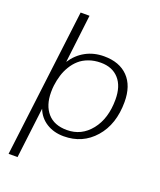

<svg xmlns="http://www.w3.org/2000/svg" viewBox="-166 -810 941 1131"><g transform="rotate(20 304.5 -244.5)"><path d="M300.3 -29.8Q391.6 -29.8 450.2 -103.5Q508.8 -177.2 508.8 -296.4Q508.8 -379.9 467.8 -425.5Q426.8 -471.2 354.5 -471.2Q313.5 -471.2 279.3 -458.7Q245.1 -446.3 221.7 -425.5Q198.2 -404.8 180.7 -376Q163.1 -347.2 153.6 -315.9Q144 -284.7 139.6 -250Q137.2 -231.4 137.2 -208Q137.2 -125.5 179 -77.6Q220.7 -29.8 300.3 -29.8ZM564 -301.3Q564 -160.6 488.5 -74.7Q413.1 11.2 295.4 11.2Q232.9 11.2 186.8 -17.8Q140.6 -46.9 121.1 -98.1L82.5 219.2H26.4L140.6 -708H196.3L160.2 -405.8Q193.8 -457.5 244.9 -485.4Q295.9 -513.2 359.9 -513.2Q456.1 -513.2 510 -458Q564 -402.8 564 -301.3Z"/></g></svg>

Font: Muli
Style: ExtraLightItalic
Weight: 200
Italic angle: -7°
Designer: Vernon Adams
Foundry: newtypography
Version: Version 2.0; ttfautohint (v1.00rc1.2-2d82) -l 8 -r 50 -G 200